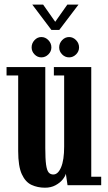

<svg xmlns="http://www.w3.org/2000/svg" viewBox="-20 -820 478 850"><path d="M179 11Q146.5 11 119.5 -1.5Q92.5 -14 76.5 -49Q60.5 -84 60.5 -151V-486H9V-523H180.5V-164.5Q180.5 -116.5 184 -91.2Q187.5 -66 195.2 -56.8Q203 -47.5 216 -47.5Q237 -47.5 250.5 -79.5Q264 -111.5 264 -171V-486H218.5V-523H384V-37.5H428V0H279L271.5 -51Q269 -39.5 257.2 -25Q245.5 -10.5 225.5 0.2Q205.5 11 179 11ZM286 -566Q268 -566 255 -579.2Q242 -592.5 242 -610Q242 -628.5 255 -642.2Q268 -656 286 -656Q303.5 -656 316.8 -642.2Q330 -628.5 330 -610Q330 -592.5 316.8 -579.2Q303.5 -566 286 -566ZM163 -566Q145.5 -566 132.8 -579.2Q120 -592.5 120 -610Q120 -628.5 132.8 -642.2Q145.5 -656 163 -656Q181 -656 194.2 -642.2Q207.5 -628.5 207.5 -610Q207.5 -592.5 194.2 -579.2Q181 -566 163 -566ZM207.5 -687.5 123 -799.5H171L224.5 -723.5L278 -799.5H327.5L242.5 -687.5Z"/></svg>

Font: Imbue 10pt
Style: Bold
Weight: 700
Designer: Tyler Finck
Foundry: Etcetera Type Company
Version: Version 1.102; ttfautohint (v1.8.3)